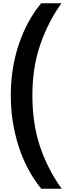

<svg xmlns="http://www.w3.org/2000/svg" viewBox="-20 -886 429 1174"><path d="M46 -303Q46 -471 96 -617.5Q146 -764 232 -866H356Q276 -756 227 -615.5Q178 -475 178 -302Q178 -131 224 7.5Q270 146 357 268H232Q140 154 93 6Q46 -142 46 -303Z"/></svg>

Font: Noto Sans Telugu UI Condensed
Style: Bold
Weight: 700
Width: 3
Designer: Jelle Bosma - Monotype Design Team
Foundry: Monotype Imaging Inc.
Version: Version 2.006